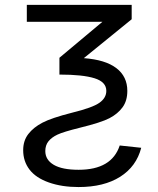

<svg xmlns="http://www.w3.org/2000/svg" viewBox="-20 -548 640 776"><path d="M550.8 49.3Q531.2 125 465.6 166.5Q399.9 208 297.4 208Q230 208 177.5 189.5Q125 170.9 99.4 137.5Q73.7 104 73.7 59.1Q73.7 20.5 94.5 -6.3Q115.2 -33.2 151.6 -52.2Q188 -71.3 270.5 -92.3Q354 -112.8 381.8 -132.6Q409.7 -152.3 409.7 -180.7Q409.7 -216.8 362.1 -231.7Q314.5 -246.6 220.2 -246.6V-314.5L394 -460H88.4V-528.3H512.2V-470.2L318.8 -313Q405.8 -306.6 450.2 -272.7Q494.6 -238.8 494.6 -180.7Q494.6 -140.6 475.3 -114.3Q456.1 -87.9 422.4 -70.3Q388.7 -52.7 302.7 -31.7Q235.8 -15.1 212.2 -3.9Q188.5 7.3 175.8 23.2Q163.1 39.1 163.1 62.5Q163.1 98.1 197.3 118.2Q231.4 138.2 297.9 138.2Q431.6 138.2 463.9 40Z"/></svg>

Font: Cousine
Style: Regular
Weight: 400
Monospace: yes
Designer: Steve Matteson
Foundry: Monotype Imaging Inc.
Version: Version 1.21